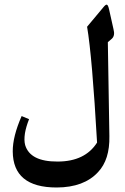

<svg xmlns="http://www.w3.org/2000/svg" viewBox="-20 -606 551 845"><path d="M233.4 105Q354 105 407.2 21.5Q385.7 -356 363.3 -488.3L434.6 -573.7Q445.3 -586.9 450.2 -585.4Q455.6 -584.5 460 -564.9L479.5 -477.5Q487.3 -448.7 471.7 -435.1L454.6 -420.4L461.4 -6.8Q463.4 96.7 411.6 151.4Q349.6 218.8 229.5 219.2Q132.8 219.2 84.5 179.2Q36.6 139.6 36.1 60.5Q35.6 -4.9 75.2 -95.2L107.9 -81.5Q94.7 -48.3 89.8 -19.5Q85 11.7 90.8 32.7Q112.8 105.5 233.4 105Z"/></svg>

Font: Parastoo Print
Style: Print-Bold
Weight: 700
Foundry: Saber Rastikerdar (saber.rastikerdar@gmail.com)
Version: Version 1.0.0-alpha3